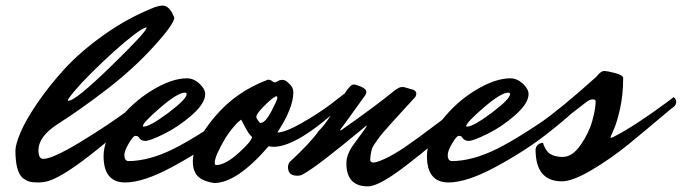

<svg xmlns="http://www.w3.org/2000/svg" viewBox="-20 -632 2429 684"><path d="M134 -66Q167 -66 264.5 -125Q362 -184 442 -243L523 -302Q532 -295 532 -285Q532 -275 522 -266Q512 -257 493.5 -240Q475 -223 423 -179Q371 -135 326 -99Q208 -4 152 13Q134 18 115 18Q96 18 85 15Q74 12 61 2Q35 -20 35 -96Q35 -117 53 -160Q71 -203 112.5 -264Q154 -325 209.5 -386Q265 -447 350.5 -508Q436 -569 533 -607Q548 -612 560 -612Q572 -612 582 -601.5Q592 -591 596 -580L601 -570Q601 -547 530 -469Q457 -388 361.5 -314.5Q266 -241 184 -189Q117 -145 117 -97Q117 -66 134 -66ZM224 -273Q249 -273 375.5 -396Q502 -519 502 -533L501 -535L484 -527Q432 -493 345.5 -411Q259 -329 226 -283Q222 -278 222 -275.5Q222 -273 224 -273Z M639 -302Q613 -302 551 -248.5Q489 -195 489 -183Q489 -181 492 -181Q514 -181 579.5 -230Q645 -279 645 -297Q645 -302 639 -302ZM426 18Q349 18 349 -76Q349 -135 400.5 -201.5Q452 -268 522 -310.5Q592 -353 646 -353Q670 -353 690.5 -334Q711 -315 711 -297Q711 -264 664 -222.5Q617 -181 565.5 -155.5Q514 -130 497.5 -130Q481 -130 473 -145Q469 -148 462 -148Q455 -148 439 -121.5Q423 -95 423 -78.5Q423 -62 435 -58Q511 -58 600 -102.5Q689 -147 846 -259Q857 -267 879.5 -283Q902 -299 906 -302Q915 -295 915 -285Q915 -275 906 -267Q856 -217 776.5 -155Q697 -93 594 -37.5Q491 18 426 18Z M750 -44Q782 -44 829 -86Q876 -128 878 -144Q866 -154 852.5 -180.5Q839 -207 838 -207Q807 -178 783 -140Q745 -76 745 -52Q745 -44 750 -44ZM966 -289Q956 -289 924.5 -258Q893 -227 893 -215Q893 -212 899 -203Q905 -194 908 -194Q925 -194 946.5 -235Q968 -276 968 -282.5Q968 -289 966 -289ZM968 -160Q996 -160 1055.5 -194Q1115 -228 1160 -262L1205 -297Q1214 -290 1214 -280Q1214 -270 1205 -262Q1040 -109 955 -109Q949 -109 937 -111Q824 20 743 20Q689 12 675 -18Q667 -33 667 -56Q667 -122 743 -213.5Q819 -305 934 -348Q944 -348 949 -343.5Q954 -339 958 -338.5Q962 -338 968.5 -342.5Q975 -347 986 -347.5Q997 -348 1009 -335Q1025 -322 1025 -303Q1025 -247 968 -160Z M1240 -331Q1248 -331 1266.5 -323Q1285 -315 1285 -305Q1285 -298 1280 -291L1205 -187Q1192 -171 1192 -169Q1192 -167 1193 -167L1198 -170Q1314 -251 1389 -312Q1403 -322 1412.5 -322Q1422 -322 1425 -320L1453 -312Q1463 -307 1463 -299Q1463 -291 1459 -286Q1440 -265 1415.5 -238.5Q1391 -212 1379 -198.5Q1367 -185 1352 -168Q1337 -151 1330.5 -142Q1324 -133 1316 -121.5Q1308 -110 1305 -102Q1299 -79 1299 -62Q1299 -53 1310.5 -53Q1322 -53 1352.5 -67Q1383 -81 1425.5 -110Q1468 -139 1538.5 -192.5Q1609 -246 1662 -283Q1671 -276 1671 -266Q1671 -256 1662 -248Q1630 -217 1581 -170.5Q1532 -124 1431.5 -46Q1331 32 1291 32Q1214 32 1214 -50Q1214 -81 1238 -115L1281 -174Q1287 -183 1287 -184.5Q1287 -186 1281 -181Q1107 -36 1059 -11Q1051 -6 1039 -6Q1006 -6 1006 -36Q1006 -46 1011 -54Q1085 -122 1115 -165Q1139 -189 1165.5 -232Q1192 -275 1210.5 -303Q1229 -331 1240 -331Z M1791 -302Q1765 -302 1703 -248.5Q1641 -195 1641 -183Q1641 -181 1644 -181Q1666 -181 1731.5 -230Q1797 -279 1797 -297Q1797 -302 1791 -302ZM1578 18Q1501 18 1501 -76Q1501 -135 1552.5 -201.5Q1604 -268 1674 -310.5Q1744 -353 1798 -353Q1822 -353 1842.5 -334Q1863 -315 1863 -297Q1863 -264 1816 -222.5Q1769 -181 1717.5 -155.5Q1666 -130 1649.5 -130Q1633 -130 1625 -145Q1621 -148 1614 -148Q1607 -148 1591 -121.5Q1575 -95 1575 -78.5Q1575 -62 1587 -58Q1663 -58 1752 -102.5Q1841 -147 1998 -259Q2009 -267 2031.5 -283Q2054 -299 2058 -302Q2067 -295 2067 -285Q2067 -275 2058 -267Q2008 -217 1928.5 -155Q1849 -93 1746 -37.5Q1643 18 1578 18Z M2102 -271Q2102 -278 2091.5 -278Q2081 -278 2067 -267L1936 -166Q1922 -158 1904 -158Q1886 -158 1886 -171Q1886 -180 1888.5 -183Q1891 -186 1903 -193Q1977 -244 2105 -359Q2120 -379 2132 -379Q2144 -379 2172 -371.5Q2200 -364 2200 -354Q2200 -294 2189 -245Q2178 -196 2166.5 -170.5Q2155 -145 2155 -143Q2155 -141 2157 -141Q2159 -141 2165 -144Q2240 -182 2356 -268L2380 -286Q2389 -279 2389 -269Q2389 -259 2380 -251Q2378 -251 2328.5 -209Q2279 -167 2218.5 -117.5Q2158 -68 2089 -27Q2020 14 1982 14Q1888 14 1888 -99Q1888 -108 1895.5 -115.5Q1903 -123 1915 -123Q1915 -118 1920.5 -107.5Q1926 -97 1932 -90Q1950 -73 1984.5 -73Q2019 -73 2048.5 -115.5Q2078 -158 2090 -201.5Q2102 -245 2102 -271Z"/></svg>

Font: Mr Dafoe
Style: Regular
Weight: 400
Designer: Alejandro Paul
Foundry: Alejandro Paul
Version: Version 1.000